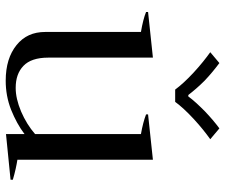

<svg xmlns="http://www.w3.org/2000/svg" viewBox="-78 -701 789 673"><g transform="rotate(90 316.5 -364.5)"><path d="M234 -649C260 -625 280 -603 294 -584C294 -584 337 -584 337 -584C351 -603 371 -625 397 -649C423 -673 447 -692 468 -707C468 -707 430 -739 430 -739C411 -725 391 -708 370 -688C349 -667 331 -648 318 -630C318 -630 313 -630 313 -630C300 -647 284 -666 263 -687C242 -707 221 -724 201 -739C201 -739 163 -707 163 -707C184 -692 208 -673 234 -649ZM610 -15C583 -23 559 -28 540 -31C540 -31 540 -506 540 -506C540 -506 381 -489 381 -489C381 -489 381 -482 381 -482C399 -475 422 -469 450 -464C450 -464 450 -93 450 -93C427 -73 401 -57 371 -44C340 -31 313 -25 288 -25C255 -25 230 -34 211 -52C192 -70 182 -99 182 -139C182 -139 182 -506 182 -506C182 -506 22 -489 22 -489C22 -489 22 -482 22 -482C39 -475 63 -469 92 -464C92 -464 92 -129 92 -129C92 -86 107 -53 138 -28C169 -3 210 10 263 10C298 10 332 4 365 -9C397 -22 425 -37 450 -56C450 -56 450 9 450 9C450 9 610 -7 610 -7C610 -7 610 -15 610 -15Z"/></g></svg>

Font: BUSH 25 TRIRONG 0515 A
Style: Regular
Weight: 400
Designer: Katatrad Team
Foundry: CadsonDemak